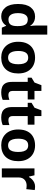

<svg xmlns="http://www.w3.org/2000/svg" viewBox="1180 -1980 810 3211"><g transform="rotate(90 1585.5 -375.0)"><path d="M252 10Q162 10 104.5 -61.5Q47 -133 47 -272Q47 -413 105 -484.5Q163 -556 257 -556Q296 -556 324.5 -545.5Q353 -535 374.5 -517Q396 -499 410 -476H415Q412 -494 409.5 -526.5Q407 -559 407 -586V-760H559V0H443L413 -71H407Q393 -48 372 -30Q351 -12 321.5 -1Q292 10 252 10ZM305 -111Q367 -111 392 -146.5Q417 -182 417 -255V-271Q417 -350 393 -392Q369 -434 304 -434Q255 -434 227.5 -392Q200 -350 200 -270Q200 -190 227.5 -150.5Q255 -111 305 -111Z M1209 -274Q1209 -206 1190.5 -153Q1172 -100 1137.5 -64Q1103 -28 1054 -9Q1005 10 943 10Q885 10 837 -9Q789 -28 754 -64Q719 -100 699 -153Q679 -206 679 -274Q679 -365 711 -428Q743 -491 803 -523.5Q863 -556 946 -556Q1023 -556 1082 -523.5Q1141 -491 1175 -428Q1209 -365 1209 -274ZM833 -274Q833 -221 844.5 -183Q856 -145 880.5 -125Q905 -105 945 -105Q984 -105 1008.5 -125Q1033 -145 1044 -183Q1055 -221 1055 -274Q1055 -328 1043.5 -365Q1032 -402 1008 -421.5Q984 -441 944 -441Q886 -441 859.5 -398Q833 -355 833 -274Z M1566 -110Q1589 -110 1610.5 -115Q1632 -120 1651 -126V-15Q1627 -4 1595.5 3Q1564 10 1521 10Q1472 10 1433.5 -6Q1395 -22 1372.5 -61.5Q1350 -101 1350 -172V-433H1279V-497L1361 -547L1405 -662H1501V-546H1644V-433H1501V-181Q1501 -145 1518.5 -127.5Q1536 -110 1566 -110Z M1987 -110Q2010 -110 2031.5 -115Q2053 -120 2072 -126V-15Q2048 -4 2016.5 3Q1985 10 1942 10Q1893 10 1854.5 -6Q1816 -22 1793.5 -61.5Q1771 -101 1771 -172V-433H1700V-497L1782 -547L1826 -662H1922V-546H2065V-433H1922V-181Q1922 -145 1939.5 -127.5Q1957 -110 1987 -110Z M2676 -274Q2676 -206 2657.5 -153Q2639 -100 2604.5 -64Q2570 -28 2521 -9Q2472 10 2410 10Q2352 10 2304 -9Q2256 -28 2221 -64Q2186 -100 2166 -153Q2146 -206 2146 -274Q2146 -365 2178 -428Q2210 -491 2270 -523.5Q2330 -556 2413 -556Q2490 -556 2549 -523.5Q2608 -491 2642 -428Q2676 -365 2676 -274ZM2300 -274Q2300 -221 2311.5 -183Q2323 -145 2347.5 -125Q2372 -105 2412 -105Q2451 -105 2475.5 -125Q2500 -145 2511 -183Q2522 -221 2522 -274Q2522 -328 2510.5 -365Q2499 -402 2475 -421.5Q2451 -441 2411 -441Q2353 -441 2326.5 -398Q2300 -355 2300 -274Z M3099 -556Q3114 -556 3131.5 -554.5Q3149 -553 3159 -550L3144 -409Q3133 -411 3118 -413Q3103 -415 3082 -415Q3059 -415 3035.5 -408Q3012 -401 2992 -385Q2972 -369 2960 -343Q2948 -317 2948 -277V0H2797V-546H2912L2934 -454H2941Q2957 -483 2981 -506Q3005 -529 3035 -542.5Q3065 -556 3099 -556Z"/></g></svg>

Font: Noto Sans Lao
Style: Bold
Weight: 700
Designer: Monotype Design Team
Foundry: Monotype Imaging Inc.
Version: Version 2.003